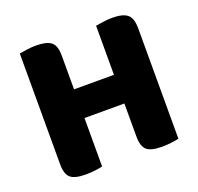

<svg xmlns="http://www.w3.org/2000/svg" viewBox="-112 -739 897 868"><g transform="rotate(-20 336.0 -304.5)"><path d="M240 -1Q229 2 206 5Q183 8 159 8Q106 8 85.5 -10Q65 -28 65 -75V-608Q77 -610 100 -613.5Q123 -617 146 -617Q196 -617 218 -600Q240 -583 240 -534V-372H432V-608Q444 -610 467 -613.5Q490 -617 513 -617Q563 -617 585 -599Q607 -581 607 -532V-1Q596 2 573 5Q550 8 526 8Q473 8 452.5 -10Q432 -28 432 -75V-234H240V-1Z"/></g></svg>

Font: Baloo Bhai 2 ExtraBold
Style: Regular
Weight: 800
Designer: Supriya Tembe, Noopur Datye and Ek Type
Foundry: Ek Type
Version: Version 1.640;PS 1.000;hotconv 16.6.51;makeotf.lib2.5.65220;